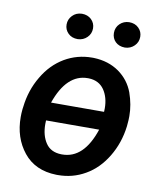

<svg xmlns="http://www.w3.org/2000/svg" viewBox="-83 -791 720 866"><g transform="rotate(10 277.0 -357.5)"><path d="M222.2 -725.1C204.1 -724.6 189.9 -718.3 178.7 -706.5C167.5 -694.8 162.1 -681.2 162.1 -665.5C162.1 -649.9 167.5 -636.7 178.7 -625.5C189.9 -614.3 204.6 -608.9 222.7 -608.9C239.7 -609.4 254.4 -615.7 265.6 -627C276.9 -638.2 282.7 -651.9 282.7 -668.5C282.7 -684.6 276.9 -697.8 265.6 -709C254.4 -719.7 239.7 -725.1 222.2 -725.1ZM378.9 -665C378.9 -633.3 402.3 -608.4 439 -608.4C456.1 -608.9 470.7 -615.2 481.9 -626.5C493.2 -637.7 499 -651.4 499 -668C499 -683.6 493.7 -696.8 482.4 -708C471.2 -719.2 456.5 -724.6 438.5 -724.6C421.9 -724.1 407.7 -718.3 396.5 -707.5C384.8 -696.3 378.9 -682.1 378.9 -665ZM32.7 -255.4 31.2 -235.8C30.8 -230 30.8 -224.1 30.8 -218.8C30.8 -155.3 48.3 -102.1 83.5 -58.1C118.7 -14.2 168.9 8.8 233.9 10.3C236.3 10.3 238.8 10.3 241.7 10.3C286.1 10.3 327.6 -0.5 366.2 -22.9C404.8 -44.9 436.5 -77.1 461.9 -119.1C487.3 -161.1 503.4 -208 509.8 -259.8L510.7 -270.5C512.2 -283.2 512.7 -295.4 512.7 -307.6C512.7 -342.3 506.3 -377.4 493.7 -413.1C480.5 -448.7 458 -478.5 425.8 -501.5C393.1 -524.4 354.5 -536.6 309.1 -538.1C306.6 -538.1 304.2 -538.1 301.3 -538.1C256.8 -538.1 214.8 -526.9 176.3 -504.4C137.7 -481.4 106 -449.2 81.1 -406.7C55.7 -364.3 40 -316.9 34.2 -265.6ZM303.2 -443.4C334.5 -442.4 357.9 -430.2 374 -407.2C389.6 -384.3 397.5 -356 397.5 -322.3C397.5 -317.4 397.5 -312 397 -306.6L154.3 -306.2C186 -397.5 234.4 -443.4 298.3 -443.4C300.3 -443.4 301.8 -443.4 303.2 -443.4ZM239.3 -84.5C207.5 -85.4 183.6 -97.2 168.5 -120.1C153.3 -142.6 145.5 -171.4 145.5 -206.1C145.5 -211.4 145.5 -217.3 146 -223.1L389.2 -223.6C358.4 -130.9 310.1 -84.5 244.1 -84.5C242.7 -84.5 240.7 -84.5 239.3 -84.5Z"/></g></svg>

Font: Roboto Medium
Style: Italic
Weight: 500
Italic angle: -12°
Designer: Google
Version: Version 2.137; 2017